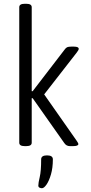

<svg xmlns="http://www.w3.org/2000/svg" viewBox="-20 -772 480 1017"><path d="M111 2Q82 2 82 -16V-734Q82 -752 111 -752H119Q148 -752 148 -734V-289H153L322 -509Q329 -519 336 -522Q343 -525 357 -525H372Q397 -525 397 -513Q397 -507 386 -493L214 -272L385 -28Q389 -22 392 -17Q395 -12 395 -9Q395 2 367 2H350Q331 2 320 -15L153 -252H148V-16Q148 2 119 2ZM202 225Q196 225 189.5 222Q183 219 183 211Q183 197 190.5 165.5Q198 134 198 72Q198 51 229 51Q260 51 260 72Q260 117 250 151.5Q240 186 226.5 205.5Q213 225 202 225Z"/></svg>

Font: Asap Condensed Light
Style: Regular
Weight: 300
Width: 3
Designer: Pablo Cosgaya
Foundry: Omnibus-Type
Version: Version 3.001; ttfautohint (v1.8.4.7-5d5b)